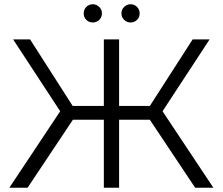

<svg xmlns="http://www.w3.org/2000/svg" viewBox="-20 -886 1051 906"><path d="M687 -321H542V0H470V-321H324L110 0H24L264 -361L42 -700H122L323 -386H470V-700H542V-386H687L889 -700H969L747 -361L987 0H901ZM375 -823Q375 -841 387.5 -853.5Q400 -866 418 -866Q435 -866 448 -853.5Q461 -841 461 -823Q461 -805 448.5 -792.5Q436 -780 418 -780Q400 -780 387.5 -792Q375 -804 375 -823ZM596 -866Q614 -866 626.5 -853.5Q639 -841 639 -823Q639 -804 626.5 -792Q614 -780 596 -780Q578 -780 565.5 -792.5Q553 -805 553 -823Q553 -841 566 -853.5Q579 -866 596 -866Z"/></svg>

Font: APTA Sans Regular
Style: Regular
Weight: 400
Version: Version 7.200